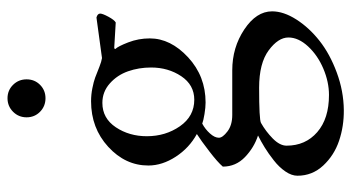

<svg xmlns="http://www.w3.org/2000/svg" viewBox="-230 -469 926 506"><g transform="rotate(-90 233.0 -216.0)"><path d="M22.9 105Q22.9 89.4 34.2 73Q45.4 56.6 63.5 42.5Q81.5 28.3 97.4 18.6Q113.3 8.8 128.9 1Q97.2 -9.3 72 -33.4Q46.9 -57.6 46.9 -91.8Q58.6 -105.5 87.2 -127.4Q115.7 -149.4 132.8 -160.2Q96.2 -180.2 73 -215.8Q49.8 -251.5 49.8 -288.1Q49.8 -348.6 99.1 -393.8Q148.4 -439 219.2 -439Q236.8 -439 253.9 -435.5Q271 -432.1 281.5 -428.2Q292 -424.3 310.1 -417Q323.7 -411.6 333 -410.2L439.9 -424.8Q450.2 -421.9 450.2 -415Q450.2 -408.7 441.9 -393.3Q433.6 -377.9 426.8 -374L360.8 -377.9Q356.9 -377.9 356.9 -375Q363.8 -368.2 374.3 -341.1Q384.8 -314 384.8 -284.2Q384.8 -229.5 335 -183.3Q285.2 -137.2 215.8 -137.2Q203.1 -137.2 185.3 -140.1Q167.5 -143.1 160.2 -146Q145.5 -138.2 134.3 -125.7Q123 -113.3 123 -102.1Q123 -92.3 139.6 -79.6Q156.2 -66.9 183.1 -66.9H300.8Q360.8 -66.9 408.4 -35.2Q456.1 -3.4 456.1 38.1Q456.1 68.4 434.6 102.1Q413.1 135.7 378.4 163.1Q343.8 190.4 294.9 208.5Q246.1 226.6 195.8 227.1Q153.3 227.5 115 214.6Q76.7 201.7 49.8 172.9Q22.9 144 22.9 105ZM102.1 76.2Q102.1 126 137.7 157Q173.3 188 235.8 188Q270 188 305.2 173.1Q340.3 158.2 363.8 132.8Q387.2 107.4 387.2 81.1Q387.2 54.2 353.3 29.1Q319.3 3.9 254.9 3.9Q170.9 3.9 162.1 8.8Q139.6 21.5 120.8 40Q102.1 58.6 102.1 76.2ZM127 -292Q127 -242.7 153.3 -204.8Q179.7 -167 223.1 -167Q262.2 -167 285.2 -201.4Q308.1 -235.8 308.1 -280.8Q308.1 -313 298.1 -341.6Q288.1 -370.1 266.1 -389.6Q244.1 -409.2 214.8 -409.2Q174.3 -409.2 150.6 -373.8Q127 -338.4 127 -292ZM191.4 -573.5Q176.8 -587.9 176.8 -608.9Q176.8 -629.9 191.4 -644.5Q206.1 -659.2 227.1 -659.2Q248 -659.2 262.5 -644.5Q276.9 -629.9 276.9 -608.9Q276.9 -587.9 262.5 -573.5Q248 -559.1 227.1 -559.1Q206.1 -559.1 191.4 -573.5Z"/></g></svg>

Font: Crimson
Style: Roman
Weight: 400
Version: Version 0.8